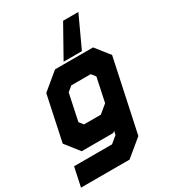

<svg xmlns="http://www.w3.org/2000/svg" viewBox="-250 -907 1108 1231"><g transform="rotate(-30 304.0 -292.0)"><path d="M-20 200 10 59H291L340 18.5L346 -10L334 0H100.5L19.5 -103L90.5 -437L215 -540H496.5L578 -437L464 97L339.5 200ZM57.5 130H312L407 47L501.5 -399L448 -470H234.5L152 -402L98 -148L158 -71H331L452.5 -167L407 47L312 130H57.5ZM158 -71 98 -148 152 -402 234.5 -470H448L501.5 -399L452.5 -167L331 -71ZM199.5 -141.5H324L384.5 -191.5L422 -368.5L397.5 -399H254L217 -368.5L175.5 -172ZM528.5 -784 422.5 -555H287L415.5 -784ZM445.5 -731H446L388.5 -621H388Z"/></g></svg>

Font: Tourney Thin Black
Style: Italic
Weight: 900
Italic angle: -12°
Version: Version 1.015